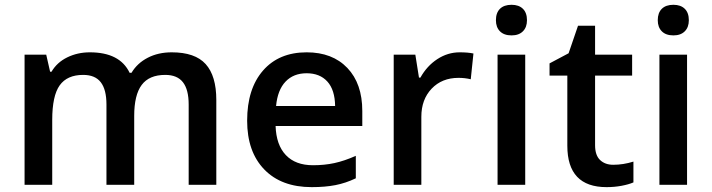

<svg xmlns="http://www.w3.org/2000/svg" viewBox="-20 -767 2954 797"><path d="M537.1 0H421.9V-333Q421.9 -395 398.4 -425.5Q375 -456.1 325.2 -456.1Q258.8 -456.1 227.8 -412.8Q196.8 -369.6 196.8 -269V0H82V-540H171.9L188 -469.2H193.8Q216.3 -507.8 259 -528.8Q301.8 -549.8 353 -549.8Q477.5 -549.8 518.1 -464.8H525.9Q549.8 -504.9 593.3 -527.3Q636.7 -549.8 692.9 -549.8Q789.6 -549.8 833.7 -501Q877.9 -452.1 877.9 -352.1V0H763.2V-333Q763.2 -395 739.5 -425.5Q715.8 -456.1 666 -456.1Q599.1 -456.1 568.1 -414.3Q537.1 -372.6 537.1 -286.1Z M1273.9 9.8Q1147.9 9.8 1076.9 -63.7Q1005.9 -137.2 1005.9 -266.1Q1005.9 -398.4 1071.8 -474.1Q1137.7 -549.8 1252.9 -549.8Q1359.9 -549.8 1421.9 -484.9Q1483.9 -419.9 1483.9 -306.2V-244.1H1124Q1126.5 -165.5 1166.5 -123.3Q1206.5 -81.1 1279.3 -81.1Q1327.1 -81.1 1368.4 -90.1Q1409.7 -99.1 1457 -120.1V-26.9Q1415 -6.8 1372.1 1.5Q1329.1 9.8 1273.9 9.8ZM1252.9 -462.9Q1198.2 -462.9 1165.3 -428.2Q1132.3 -393.6 1126 -327.1H1371.1Q1370.1 -394 1338.9 -428.5Q1307.6 -462.9 1252.9 -462.9Z M1888.2 -549.8Q1922.9 -549.8 1945.3 -544.9L1934.1 -438Q1909.7 -443.8 1883.3 -443.8Q1814.5 -443.8 1771.7 -398.9Q1729 -354 1729 -282.2V0H1614.3V-540H1704.1L1719.2 -444.8H1725.1Q1752 -493.2 1795.2 -521.5Q1838.4 -549.8 1888.2 -549.8Z M2160.2 0H2045.4V-540H2160.2ZM2038.6 -683.1Q2038.6 -713.9 2055.4 -730.5Q2072.3 -747.1 2103.5 -747.1Q2133.8 -747.1 2150.6 -730.5Q2167.5 -713.9 2167.5 -683.1Q2167.5 -653.8 2150.6 -637Q2133.8 -620.1 2103.5 -620.1Q2072.3 -620.1 2055.4 -637Q2038.6 -653.8 2038.6 -683.1Z M2525.4 -83Q2567.4 -83 2609.4 -96.2V-9.8Q2590.3 -1.5 2560.3 4.2Q2530.3 9.8 2498 9.8Q2335 9.8 2335 -162.1V-453.1H2261.2V-503.9L2340.3 -545.9L2379.4 -660.2H2450.2V-540H2604V-453.1H2450.2V-164.1Q2450.2 -122.6 2470.9 -102.8Q2491.7 -83 2525.4 -83Z M2832 0H2717.3V-540H2832ZM2710.4 -683.1Q2710.4 -713.9 2727.3 -730.5Q2744.1 -747.1 2775.4 -747.1Q2805.7 -747.1 2822.5 -730.5Q2839.4 -713.9 2839.4 -683.1Q2839.4 -653.8 2822.5 -637Q2805.7 -620.1 2775.4 -620.1Q2744.1 -620.1 2727.3 -637Q2710.4 -653.8 2710.4 -683.1Z"/></svg>

Font: f0_46533          
Style: Regular
Weight: 600
Foundry: Ascender Corporation
Version: Version 1.10